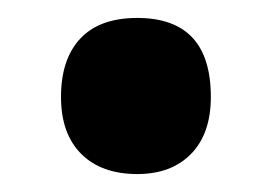

<svg xmlns="http://www.w3.org/2000/svg" viewBox="-20 -459 303 214"><path d="M48 -351Q48 -393 69.5 -416Q91 -439 133 -439Q215 -439 215 -351Q215 -310 193 -287.5Q171 -265 133 -265Q93 -265 70.5 -287.5Q48 -310 48 -351Z"/></svg>

Font: Noto Sans Arabic ExtCond ExtBd
Style: Regular
Weight: 800
Width: 2
Designer: Monotype Design Team, Nadine Chahine, Nizar Qandah and Khaled Hosny
Foundry: Monotype Imaging Inc.
Version: Version 2.012; ttfautohint (v1.8.4.7-5d5b)